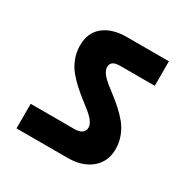

<svg xmlns="http://www.w3.org/2000/svg" viewBox="-144 -807 885 895"><g transform="rotate(30 298.5 -359.0)"><path d="M57.1 -45.9V-178.2H292Q318.8 -178.2 332.5 -188.5Q346.2 -198.7 346.2 -216.8Q346.2 -232.4 333.7 -249.3Q321.3 -266.1 301.3 -282.5Q281.2 -298.8 257.3 -317.1Q233.4 -335.4 209.2 -357.4Q185.1 -379.4 165 -403.8Q145 -428.2 132.6 -460.7Q120.1 -493.2 120.1 -528.8Q120.1 -598.6 166.3 -635.3Q212.4 -671.9 289.1 -671.9H516.1V-540H328.1Q279.8 -540 279.8 -504.9Q279.8 -489.3 292.2 -472.4Q304.7 -455.6 324.7 -439.2Q344.7 -422.9 368.7 -404.8Q392.6 -386.7 416.7 -364.7Q440.9 -342.8 460.9 -318.4Q481 -293.9 493.4 -261.2Q505.9 -228.5 505.9 -192.9Q505.9 -125.5 458.3 -85.7Q410.6 -45.9 333 -45.9Z"/></g></svg>

Font: SVN-Poppins
Style: Bold
Weight: 700
Designer: Ninad Kale (Devanagari), Jonny Pinhorn (Latin)
Foundry: Indian Type Foundry
Version: Version 3.200;PS 1.000;hotconv 16.6.54;makeotf.lib2.5.65590